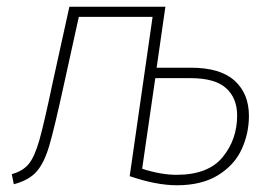

<svg xmlns="http://www.w3.org/2000/svg" viewBox="-20 -540 808 570"><path d="M719 -196Q719 -144 697.5 -97Q676 -50 627.5 -20Q579 10 505 10Q444 10 365 -17L433 -490H214L170 -290Q141 -157 126 -106.5Q111 -56 88.5 -30.5Q66 -5 21 7L15 -23Q48 -32 65.5 -53.5Q83 -75 97 -124.5Q111 -174 136 -293L186 -520H471L445 -339H547Q634 -339 676.5 -300.5Q719 -262 719 -196ZM684 -197Q684 -249 651 -278.5Q618 -308 546 -308H441L402 -39Q458 -21 504 -21Q598 -21 641 -73.5Q684 -126 684 -197Z"/></svg>

Font: FiraGO UltraLight
Style: Italic
Weight: 200
Italic angle: -8°
Designer: bBox Type GmbH
Foundry: bBox Type GmbH
Version: Version 1.001